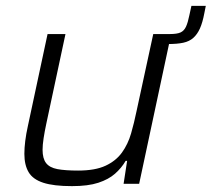

<svg xmlns="http://www.w3.org/2000/svg" viewBox="-20 -626 721 654"><path d="M495 -476 502 -510H558Q583 -510 595 -515.5Q607 -521 613.5 -535Q620 -549 625 -574L632 -606H681L676 -581Q670 -549 661 -529Q652 -509 638.5 -497Q625 -485 604.5 -480.5Q584 -476 552 -476ZM225 8Q163 8 127.5 -3.5Q92 -15 77.5 -39.5Q63 -64 63 -102Q63 -122 66 -146Q69 -170 75 -197L142 -510H203L138 -206Q132 -178 128.5 -155Q125 -132 125 -116Q125 -86 137 -70.5Q149 -55 175.5 -50Q202 -45 246 -45Q304 -45 339.5 -61.5Q375 -78 395.5 -106.5Q416 -135 426.5 -171.5Q437 -208 445 -247L502 -510H563L454 0H401L413 -78H408Q394 -54 372 -34.5Q350 -15 315 -3.5Q280 8 225 8Z"/></svg>

Font: Saira Thin Light
Style: Italic
Weight: 300
Italic angle: -12°
Version: Version 1.101